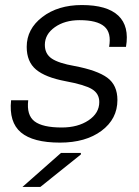

<svg xmlns="http://www.w3.org/2000/svg" viewBox="-20 -552 552 762"><path d="M305 -532Q405 -532 449.5 -490Q494 -448 480 -366H413Q423 -422 394 -447Q365 -472 296 -472Q237 -472 197.5 -444Q158 -416 158 -374Q158 -338 185.5 -319.5Q213 -301 276 -290Q366 -273 406 -243.5Q446 -214 446 -155Q446 -80 383 -33Q320 14 218 14Q111 14 63 -26.5Q15 -67 24 -154H92Q85 -95 117 -70.5Q149 -46 225 -46Q289 -46 331.5 -74.5Q374 -103 374 -147Q374 -181 344.5 -198.5Q315 -216 239 -230Q160 -245 123 -276Q86 -307 86 -366Q86 -437 148 -484.5Q210 -532 305 -532ZM69 190 222 55H301V61L140 190Z"/></svg>

Font: Nacelle Light
Style: Italic
Weight: 300
Italic angle: -12°
Designer: Sora Sagano
Foundry: Sora Sagano
Version: Version 1.000;FEAKit 1.0